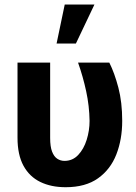

<svg xmlns="http://www.w3.org/2000/svg" viewBox="-20 -799 586 830"><path d="M55.7 -528.3H196.8V-202.6Q196.8 -165 205.1 -143.6Q213.4 -122.1 227.5 -112.8Q241.7 -103.5 258.8 -103.5Q293.9 -103.5 318.1 -129.2Q342.3 -154.8 354.7 -194.6Q367.2 -234.4 367.2 -276.4Q366.2 -341.3 352.5 -404.5Q338.9 -467.8 317.4 -528.3H452.6Q475.1 -483.4 491.7 -420.2Q508.3 -356.9 508.3 -276.4Q508.3 -196.3 482.9 -131.3Q457.5 -66.4 403.6 -28.1Q349.6 10.3 263.7 10.3Q200.7 10.3 154.1 -12.5Q107.4 -35.2 81.5 -82.5Q55.7 -129.9 55.7 -203.6ZM224.6 -610.8 259.8 -779.3H388.2L308.1 -610.8Z"/></svg>

Font: RobotoDEMO
Style: Regular
Weight: 400
Designer: Christian Robertson
Foundry: Google
Version: Version 2.136